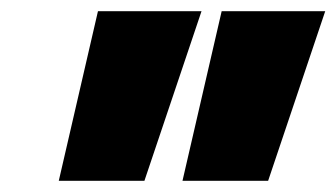

<svg xmlns="http://www.w3.org/2000/svg" viewBox="-20 -724 601 343"><path d="M561 -704 459 -401H306L376 -704ZM340 -704 238 -401H85L155 -704Z"/></svg>

Font: Prodigy Sans Black
Style: Italic
Weight: 900
Italic angle: -13°
Designer: Wei Huang
Foundry: Wei Huang
Version: Version 1.003; ttfautohint (v1.8.3)